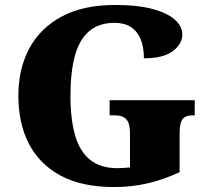

<svg xmlns="http://www.w3.org/2000/svg" viewBox="-20 -744 850 774"><path d="M440 10Q310 10 224.5 -36Q139 -82 96.5 -164.5Q54 -247 54 -358Q54 -466 98 -548.5Q142 -631 229 -677.5Q316 -724 444 -724Q534 -724 594 -708Q654 -692 684.5 -665Q715 -638 715 -605Q715 -568 677.5 -538.5Q640 -509 560 -509Q560 -557 546 -588.5Q532 -620 506 -636Q480 -652 442 -652Q378 -652 338.5 -617.5Q299 -583 281.5 -517.5Q264 -452 264 -358Q264 -264 282.5 -199Q301 -134 343 -100Q385 -66 454 -66Q465 -66 477.5 -67Q490 -68 504 -69V-206Q504 -231 498.5 -247Q493 -263 479.5 -271Q466 -279 441 -279H422V-340H765V-279H756Q735 -279 723.5 -271Q712 -263 708 -246Q704 -229 704 -202V-50Q640 -20 575.5 -5Q511 10 440 10Z"/></svg>

Font: Noto Rashi Hebrew Black
Style: Regular
Weight: 900
Version: Version 1.006